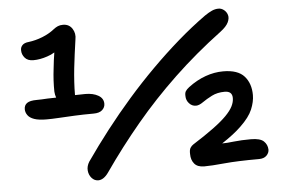

<svg xmlns="http://www.w3.org/2000/svg" viewBox="-52 -801 1349 910"><g transform="rotate(-5 622.0 -346.5)"><path d="M380 34Q362 34 349 19.5Q336 5 334 -16Q332 -37 345 -58Q395 -130 450.5 -201.5Q506 -273 566 -341.5Q626 -410 690 -474Q754 -538 819.5 -595Q885 -652 952 -700Q971 -713 986.5 -720Q1002 -727 1018 -727Q1032 -727 1044 -717.5Q1056 -708 1060.5 -693Q1065 -678 1056 -658.5Q1047 -639 1018 -617Q895 -525 791 -426Q687 -327 598 -220.5Q509 -114 429 1Q418 17 405.5 25.5Q393 34 380 34ZM886 12Q854 12 839 -6Q824 -24 824 -52Q823 -72 829 -81.5Q835 -91 843 -96Q903 -134 943 -163.5Q983 -193 1006 -216.5Q1029 -240 1039 -260Q1049 -280 1049 -299Q1049 -332 1013 -332Q978 -332 951.5 -318.5Q925 -305 906 -291.5Q887 -278 872 -278Q853 -278 839.5 -293Q826 -308 826 -328Q825 -342 830 -350.5Q835 -359 848 -369Q888 -399 930 -414Q972 -429 1014 -429Q1084 -429 1114.5 -394.5Q1145 -360 1145 -305Q1145 -273 1130 -237Q1115 -201 1072 -160Q1038 -127 980 -89Q1003 -89 1036 -93Q1072 -97 1117 -97Q1161 -97 1178 -81Q1195 -65 1196 -41Q1196 -25 1183.5 -12.5Q1171 0 1147 0Q1045 0 982.5 6Q920 12 886 12ZM161 -275Q124 -275 102.5 -282.5Q81 -290 71.5 -303.5Q62 -317 62 -332Q62 -351 76 -361Q90 -371 123 -371Q144 -371 173 -373Q193 -374 215 -374Q210 -387 209 -403Q208 -456 215 -512Q219 -552 225 -588Q209 -578 190 -572Q155 -560 123 -560Q96 -560 82.5 -576Q69 -592 69 -611Q68 -625 77.5 -635.5Q87 -646 108 -648Q141 -652 174 -665Q207 -678 232 -698Q242 -706 252.5 -710.5Q263 -715 277 -715Q306 -715 321 -692Q336 -669 330 -640Q325 -605 320.5 -571.5Q316 -538 312.5 -506Q309 -474 307 -441Q305 -410 305 -378Q331 -379 354 -379Q391 -379 415.5 -365Q440 -351 440 -325Q440 -308 426.5 -295.5Q413 -283 385 -283Q336 -283 294.5 -281Q253 -279 219.5 -277Q186 -275 161 -275Z"/></g></svg>

Font: Shantell Sans Light Medium
Style: Regular
Weight: 500
Version: Version 1.008;[ac192a2d6]